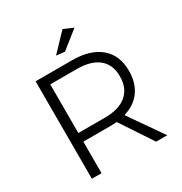

<svg xmlns="http://www.w3.org/2000/svg" viewBox="-203 -1045 1129 1193"><g transform="rotate(-30 361.5 -448.5)"><path d="M485.8 -867.2 359.9 -767.1 299.8 -773.9 417 -897ZM650.9 0H570.8L419.9 -228Q387.7 -226.1 371.1 -226.1H179.2V0H109.9V-699.2H371.1Q501.5 -699.2 573.2 -638.4Q645 -577.6 645 -466.8Q645 -379.9 603.3 -322Q561.5 -264.2 482.9 -241.2ZM179.2 -288.1H371.1Q470.7 -288.1 524.9 -333.5Q579.1 -378.9 579.1 -464.8Q579.1 -548.8 524.9 -593Q470.7 -637.2 371.1 -637.2H179.2Z"/></g></svg>

Font: Montserrat arm Light
Style: Regular
Weight: 300
Designer: Julieta Ulanovsky
Foundry: Julieta Ulanovsky
Version: Version 6.000;PS 006.000;hotconv 1.0.88;makeotf.lib2.5.64775